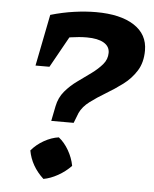

<svg xmlns="http://www.w3.org/2000/svg" viewBox="-50 -721 614 768"><g transform="rotate(5 256.5 -336.5)"><path d="M305 -678Q403 -678 458 -642.5Q513 -607 513 -542Q513 -494 492 -460.5Q471 -427 439 -403Q407 -379 372.5 -358.5Q338 -338 310 -317Q282 -296 270 -270L254 -229H164L176 -289Q183 -324 204.5 -349.5Q226 -375 254 -395Q282 -415 308 -434Q334 -453 351.5 -473.5Q369 -494 369 -520Q369 -546 345 -560Q321 -574 277 -574Q218 -574 136 -553L123 -651Q171 -665 217.5 -671.5Q264 -678 305 -678ZM254 -652 138 -444H82L123 -651ZM200 -166Q223 -148 240 -118.5Q257 -89 263 -57Q240 -33 210.5 -16.5Q181 0 153 5Q102 -42 91 -104Q112 -129 141.5 -145.5Q171 -162 200 -166Z"/></g></svg>

Font: Piazzolla Thin ExtraBold
Style: Italic
Weight: 800
Italic angle: -11.3°
Version: Version 2.005